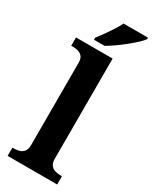

<svg xmlns="http://www.w3.org/2000/svg" viewBox="-243 -1013 849 1067"><g transform="rotate(30 182.0 -479.5)"><path d="M17 0V-53H29Q44 -53 60.5 -57.5Q77 -62 88.5 -76Q100 -90 100 -118V-646Q100 -673 88 -686Q76 -699 59.5 -703Q43 -707 29 -707H17V-760H252V-118Q252 -90 263.5 -76Q275 -62 292 -57.5Q309 -53 323 -53H335V0ZM110 -812Q125 -831 143.5 -857Q162 -883 179.5 -910Q197 -937 207 -959H364V-949Q355 -936 333.5 -916Q312 -896 285 -874Q258 -852 230 -832.5Q202 -813 178 -799H110Z"/></g></svg>

Font: Noto Serif Armenian
Style: Regular
Weight: 400
Designer: Monotype Design Team
Foundry: Monotype Imaging Inc.
Version: Version 2.007